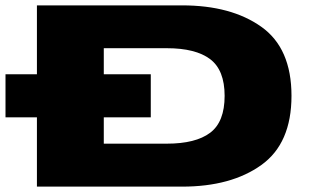

<svg xmlns="http://www.w3.org/2000/svg" viewBox="-48 -695 1155 715"><path d="M-27.5 -258V-418.5H89.5V-675H630Q813 -675 925.2 -595.2Q1037.5 -515.5 1037.5 -338.2Q1037.5 -161 925.2 -80.5Q813 0 630 0H89.5V-258ZM338.5 -160H573Q680.5 -160 734.5 -200.5Q788.5 -241 788.5 -338Q788.5 -434 734.5 -474.8Q680.5 -515.5 573 -515.5H338.5V-418.5H513.5V-258H338.5Z"/></svg>

Font: Anybody UltraExpanded ExtraBold
Style: Regular
Weight: 800
Width: 9
Designer: Tyler Finck
Foundry: Etcetera Type Company
Version: Version 1.010; ttfautohint (v1.8.3) -l 8 -r 50 -G 200 -x 14 